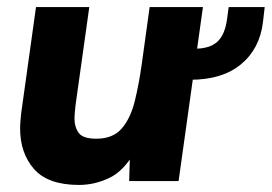

<svg xmlns="http://www.w3.org/2000/svg" viewBox="-20 -513 770 544"><path d="M204 11Q116 11 76.5 -34Q37 -79 37 -149Q37 -160 38 -170.5Q39 -181 40 -192L82 -493H233L194 -215Q193 -205 192 -195Q191 -185 191 -178Q191 -153 203 -136.5Q215 -120 253 -120Q300 -120 325 -149Q350 -178 362 -227Q374 -276 382 -334L404 -493H555L486 0H346L349 -108L364 -87Q332 -29 290 -9Q248 11 204 11ZM519 -287 531 -375Q574 -375 595.5 -394.5Q617 -414 623 -457L628 -493H730L725 -450Q716 -375 663 -331Q610 -287 519 -287Z"/></svg>

Font: Hanken Grotesk Black
Style: Italic
Weight: 900
Italic angle: -8°
Designer: Alfredo Marco Pradil
Foundry: Hanken Design Co.
Version: Version 3.013